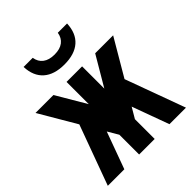

<svg xmlns="http://www.w3.org/2000/svg" viewBox="-211 -894 1023 1023"><g transform="rotate(-45 301.0 -382.5)"><path d="M300.8 -620.1Q224.1 -620.1 182.1 -657.2Q140.1 -694.3 137.2 -765.1H206.1Q211.4 -731.4 235.6 -713.1Q259.8 -694.8 300.8 -694.8Q341.8 -694.8 365.7 -712.9Q389.6 -731 395 -765.1H464.8Q461.9 -694.3 419.9 -657.2Q377.9 -620.1 300.8 -620.1ZM130.9 -338.9 8.8 -546.9H144L242.7 -379.4V-546.9H359.9V-379.4L458.5 -546.9H593.8L471.7 -338.9L595.7 0H471.2L395 -208.5L359.9 -148.9V0H242.7V-148.9L207.5 -208.5L131.3 0H6.8Z"/></g></svg>

Font: Hack
Style: Bold
Weight: 700
Monospace: yes
Designer: Christopher Simpkins
Foundry: Christopher Simpkins
Version: Version 2.017